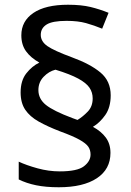

<svg xmlns="http://www.w3.org/2000/svg" viewBox="-20 -785 553 810"><path d="M67 -395Q67 -445 91 -475.5Q115 -506 146 -521Q110 -541 90 -568.5Q70 -596 70 -636Q70 -696 121 -730.5Q172 -765 267 -765Q323 -765 362 -755.5Q401 -746 438 -731L411 -664Q377 -678 343 -687.5Q309 -697 261 -697Q201 -697 176.5 -681.5Q152 -666 152 -638Q152 -610 180 -590.5Q208 -571 284 -543Q361 -515 404 -479Q447 -443 447 -383Q447 -332 424 -299.5Q401 -267 372 -250Q407 -231 426.5 -204.5Q446 -178 446 -140Q446 -71 388.5 -33Q331 5 228 5Q173 5 132 -3.5Q91 -12 59 -28V-103Q91 -88 138 -75Q185 -62 232 -62Q306 -62 334 -83.5Q362 -105 362 -133Q362 -152 352.5 -166Q343 -180 315.5 -195.5Q288 -211 233 -231Q181 -251 143.5 -272Q106 -293 86.5 -322Q67 -351 67 -395ZM142 -405Q142 -368 173.5 -342.5Q205 -317 285 -287L307 -279Q330 -293 350.5 -314.5Q371 -336 371 -370Q371 -395 357.5 -415Q344 -435 310 -453.5Q276 -472 214 -491Q186 -484 164 -461Q142 -438 142 -405Z"/></svg>

Font: Noto Sans Rejang
Style: Regular
Weight: 400
Designer: Monotype Design Team
Foundry: Monotype Imaging Inc.
Version: Version 2.001; ttfautohint (v1.8.4.7-5d5b)